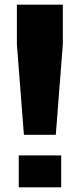

<svg xmlns="http://www.w3.org/2000/svg" viewBox="-20 -799 340 819"><path d="M82 -224 52 -610V-779H248V-610L218 -224ZM60 0V-136H241V0Z"/></svg>

Font: Protest Guerrilla
Style: Regular
Weight: 400
Designer: Octavio Pardo
Foundry: Ashler Design
Version: Version 2.005; ttfautohint (v1.8.4.7-5d5b)